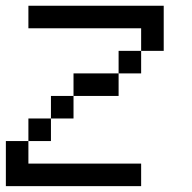

<svg xmlns="http://www.w3.org/2000/svg" viewBox="-20 -635 655 655"><path d="M0 0V-153.8H76.9V-76.9H461.5V0ZM76.9 -153.8V-230.8H153.8V-153.8ZM153.8 -230.8V-307.7H230.8V-230.8ZM230.8 -307.7V-384.6H384.6V-307.7ZM384.6 -384.6V-461.5H461.5V-384.6ZM461.5 -461.5V-538.5H76.9V-615.4H538.5V-461.5Z"/></svg>

Font: Mintsoda - Lime Green 13x16
Style: Regular
Weight: 400
Designer: Mintsoda-15
Version: Version 1.0